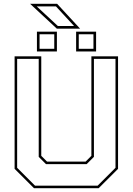

<svg xmlns="http://www.w3.org/2000/svg" viewBox="-20 -999 704 1019"><path d="M160.5 0 57.5 -103V-700H199V-172L229.5 -141.5H434.5L465 -172V-700H606.5V-103L503.5 0ZM166 -13.5H498L593 -108.5V-686.5H478.5V-166.5L440 -128H224L185.5 -166.5V-686.5H71V-108.5ZM384 -726V-831H490V-726ZM176 -726V-831H282V-726ZM190 -740H268V-817H190ZM398 -740H476V-817H398ZM405 -847H281.5L139.5 -979H283ZM373 -861 277 -965H175L287 -861Z"/></svg>

Font: Tourney Thin Thin
Style: Regular
Weight: 250
Version: Version 1.015